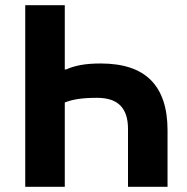

<svg xmlns="http://www.w3.org/2000/svg" viewBox="-20 -718 718 738"><path d="M77 0V-698H229V-451H234Q258 -462 290 -468Q322 -474 367 -474Q497 -474 560.5 -409.5Q624 -345 624 -217V0H472V-223Q472 -282 443 -312Q414 -342 353 -342Q310 -342 280.5 -337.5Q251 -333 229 -324V0Z"/></svg>

Font: IBM Plex Sans
Style: Bold
Weight: 700
Designer: Mike Abbink, Paul van der Laan, Pieter van Rosmalen
Foundry: Bold Monday
Version: Version 3.201